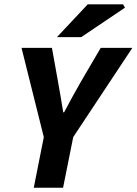

<svg xmlns="http://www.w3.org/2000/svg" viewBox="-20 -875 637 895"><path d="M137.4 0 184.2 -235.9 80.3 -651.8H222.1L250.2 -495.4Q257 -458.4 262.7 -424.2Q268.4 -390 274.8 -351.4H278.8Q299.2 -390 318.3 -425Q337.3 -460 358.8 -497L449.5 -651.8H596.9L321.3 -235.9L274 0ZM245.4 -701.8 388.9 -854.7H553.9L562.5 -839.2L358.5 -701.8Z"/></svg>

Font: Source Sans 3
Style: Italic
Weight: 200
Italic angle: -11°
Designer: Paul D. Hunt
Foundry: Adobe
Version: Version 3.046;hotconv 1.0.118;makeotfexe 2.5.65603